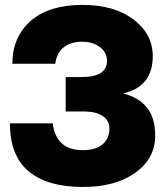

<svg xmlns="http://www.w3.org/2000/svg" viewBox="-20 -742 664 772"><path d="M312 9.8Q171.9 9.8 95.9 -52.7Q20 -115.2 20 -246.1H191.9Q205.6 -138.2 313 -138.2Q364.3 -138.2 392.1 -161.4Q419.9 -184.6 419.9 -225.1Q419.9 -258.3 392.1 -276.1Q364.3 -293.9 316.9 -293.9H244.1V-432.1H307.1Q410.2 -432.1 410.2 -497.1Q410.2 -531.7 381.3 -553Q352.5 -574.2 311 -574.2Q265.1 -574.2 236.8 -552.2Q208.5 -530.3 202.1 -485.8H29.8Q29.8 -593.3 103.3 -657.7Q176.8 -722.2 312 -722.2Q439.9 -722.2 517.1 -663.6Q594.2 -605 594.2 -516.1Q594.2 -393.6 475.1 -366.2Q537.6 -350.6 570.8 -309.6Q604 -268.6 604 -195.8Q604 -105.5 524.7 -47.9Q445.3 9.8 312 9.8Z"/></svg>

Font: Creato Display Black
Style: Regular
Weight: 900
Version: Version 1.000